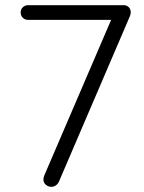

<svg xmlns="http://www.w3.org/2000/svg" viewBox="-20 -720 558 743"><path d="M486 -672Q486 -667 483 -658L208 -17Q204 -8 196 -2.5Q188 3 179 3Q167 3 157.5 -5Q148 -13 148 -25Q148 -33 151 -40L410 -643H89Q77 -643 68.5 -651Q60 -659 60 -672Q60 -684 68.5 -692Q77 -700 89 -700H457Q471 -700 478.5 -692Q486 -684 486 -672Z"/></svg>

Font: Quicksand
Style: Regular
Weight: 400
Designer: Andrew Paglinawan
Foundry: Andrew Paglinawan
Version: Version 3.000